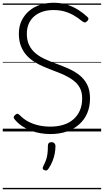

<svg xmlns="http://www.w3.org/2000/svg" viewBox="-20 -955 755 1395"><path d="M346 19Q311 19 274.5 13Q238 7 204 -6Q170 -19 140 -39Q110 -59 87 -87Q79 -96 79.5 -103.5Q80 -111 89 -119Q98 -128 105.5 -128.5Q113 -129 126 -116Q151 -90 184.5 -72Q218 -54 259 -44.5Q300 -35 346 -35Q399 -35 441.5 -48.5Q484 -62 514 -88.5Q544 -115 560.5 -153Q577 -191 577 -240Q577 -285 560.5 -316Q544 -347 514.5 -369.5Q485 -392 447.5 -409.5Q410 -427 368 -442Q331 -456 295 -471.5Q259 -487 227 -507.5Q195 -528 170.5 -556Q146 -584 131.5 -622Q117 -660 117 -710Q117 -763 137 -804.5Q157 -846 191.5 -875.5Q226 -905 271.5 -920Q317 -935 369 -935Q424 -935 468.5 -920.5Q513 -906 549 -883Q585 -860 614 -833Q623 -825 622.5 -817.5Q622 -810 614 -802Q604 -792 596.5 -792Q589 -792 578 -800Q549 -824 517.5 -842.5Q486 -861 449.5 -871.5Q413 -882 369 -882Q324 -882 288.5 -870Q253 -858 227.5 -835.5Q202 -813 188.5 -781.5Q175 -750 175 -710Q175 -660 192.5 -625.5Q210 -591 240 -566.5Q270 -542 309 -524.5Q348 -507 389 -492Q433 -476 476.5 -457Q520 -438 556 -410Q592 -382 613 -341Q634 -300 634 -240Q634 -181 614 -133.5Q594 -86 555.5 -51.5Q517 -17 464 1Q411 19 346 19ZM302 281Q292 277 290.5 270.5Q289 264 295 251Q308 226 315 205.5Q322 185 325 161Q328 137 328 103Q328 92 334 85Q340 78 353 78Q368 78 375.5 86Q383 94 383 106Q383 133 377.5 161.5Q372 190 361 217Q350 244 334 268Q328 278 321 282Q314 286 302 281ZM0 410H715V420H0ZM0 -20H715V0H0ZM0 -505H715V-500H0ZM0 -930H715V-920H0Z"/></svg>

Font: Playwrite DE Grund Guides
Style: Regular
Weight: 400
Designer: Veronika Burian, José Scaglione
Foundry: TypeTogether
Version: Version 1.003